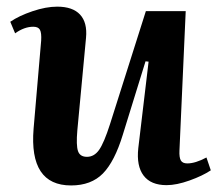

<svg xmlns="http://www.w3.org/2000/svg" viewBox="-20 -548 665 583"><path d="M25.9 -446.8 11.2 -481.9Q37.6 -500 78.6 -513.9Q119.6 -527.8 153.8 -527.8Q200.7 -527.8 223.1 -503.7Q245.6 -479.5 241.2 -433.1L214.8 -151.9Q210.9 -106.9 216.8 -89.4Q222.7 -71.8 244.1 -71.8Q266.1 -71.8 281 -93Q295.9 -114.3 314 -170.9L422.9 -514.2H543.9L524.9 -90.8Q523.9 -69.8 529.1 -60.8Q534.2 -51.8 548.8 -51.8Q573.2 -51.8 606.9 -69.8L620.1 -30.8Q595.2 -14.2 555.7 0Q516.1 14.2 485.8 14.2Q438 14.2 416 -14.9Q394 -43.9 399.9 -98.1L431.2 -360.8L421.9 -361.8L353 -139.2Q328.1 -57.6 292.5 -21.2Q256.8 15.1 195.8 15.1Q67.9 15.1 82 -157.2L105 -424.8Q106.4 -448.2 101.3 -457.5Q96.2 -466.8 81.1 -466.8Q53.7 -466.8 25.9 -446.8Z"/></svg>

Font: Literata SemiBold
Style: Italic
Weight: 650
Italic angle: -2.39999°
Designer: Latin by Veronika Burian and Jose Scaglione. Greek by Irene Vlachou. Cyrillic by Vera Evstafieva
Foundry: TypeTogether
Version: Version 3.021